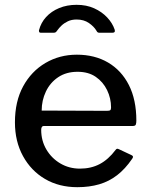

<svg xmlns="http://www.w3.org/2000/svg" viewBox="-20 -767 622 797"><path d="M151 -228Q151 -183 172.5 -146.5Q194 -110 230.5 -88.5Q267 -67 312 -67Q358 -67 394 -86Q430 -105 460 -145Q463 -149 466 -149.5Q469 -150 475 -147L526 -123Q537 -118 528 -107Q500 -66 466.5 -40Q433 -14 392 -2Q351 10 301 10Q225 10 167 -24Q109 -58 75.5 -119Q42 -180 42 -259Q42 -346 76 -408.5Q110 -471 168.5 -505.5Q227 -540 299 -540Q373 -540 428.5 -507.5Q484 -475 515 -414Q546 -353 546 -266Q546 -257 544 -250.5Q542 -244 531 -244H161Q156 -244 153.5 -239.5Q151 -235 151 -228ZM424 -307Q435 -307 438 -310Q441 -313 441 -321Q441 -359 424.5 -393Q408 -427 377.5 -448Q347 -469 302 -469Q255 -469 221.5 -446.5Q188 -424 170.5 -387Q153 -350 153 -308ZM446 -631H393Q389 -631 386 -632.5Q383 -634 380 -640Q370 -657 349 -671.5Q328 -686 298 -686Q277 -686 261.5 -678.5Q246 -671 235.5 -661Q225 -651 218 -641Q214 -635 211 -633Q208 -631 201 -631H149Q144 -631 142.5 -635Q141 -639 142 -642Q150 -673 171.5 -696.5Q193 -720 225.5 -733.5Q258 -747 298 -747Q339 -747 371 -732.5Q403 -718 425 -694.5Q447 -671 456 -644Q460 -631 446 -631Z"/></svg>

Font: Libre Franklin Thin Medium
Style: Regular
Weight: 500
Version: Version 3.000